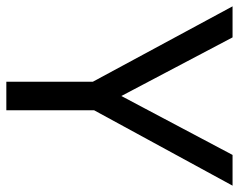

<svg xmlns="http://www.w3.org/2000/svg" viewBox="-94 -660 754 606"><g transform="rotate(90 283.0 -357.0)"><path d="M283 -363 469 -714H566L328 -277V0H238V-273L0 -714H98Z"/></g></svg>

Font: kannada15
Style: Book
Weight: 400
Designer: Jelle Bosma - Monotype Design Team
Foundry: Monotype Imaging Inc.
Version: Version 2.003